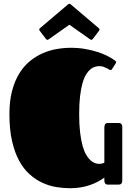

<svg xmlns="http://www.w3.org/2000/svg" viewBox="-20 -977 702 1016"><path d="M504.9 -627Q494.1 -627 482.2 -623.5Q470.2 -620.1 458.5 -610.4Q446.8 -600.6 435.8 -583.3Q424.8 -565.9 416.7 -537.6Q408.7 -509.3 403.8 -469Q398.9 -428.7 398.9 -373Q398.9 -317.9 403.8 -276.9Q408.7 -235.8 416.7 -206.5Q424.8 -177.2 435.8 -158.4Q446.8 -139.6 458.5 -128.9Q470.2 -118.2 482.2 -114Q494.1 -109.9 504.9 -109.9Q519.5 -109.9 532.2 -116.2V-303.2Q532.2 -311 535.6 -318.6Q539.1 -326.2 551.8 -326.2H603Q607.4 -326.2 611.8 -325.7Q616.2 -325.2 619.6 -323Q623 -320.8 625 -316.2Q627 -311.5 627 -303.2V-22.9Q627 -14.6 625 -10Q623 -5.4 619.6 -3.2Q616.2 -1 611.8 -0.5Q607.4 0 603 0H551.8Q545.4 0 541.7 -2Q538.1 -3.9 535.9 -7.3Q533.7 -10.7 533 -14.9Q532.2 -19 532.2 -22.9V-37.1Q516.6 -25.9 497.6 -15.6Q478.5 -5.4 455.8 2.4Q433.1 10.3 406.7 14.6Q380.4 19 350.1 19Q314.5 19 276.9 12.7Q239.3 6.3 203.9 -10Q168.5 -26.4 136.7 -54.7Q105 -83 81.3 -126.5Q57.6 -169.9 43.7 -230.7Q29.8 -291.5 29.8 -373Q29.8 -442.4 43.7 -495.4Q57.6 -548.3 81.5 -587.4Q105.5 -626.5 137.5 -652.8Q169.4 -679.2 205.6 -695.1Q241.7 -710.9 280 -717.5Q318.4 -724.1 355 -724.1Q395 -724.1 431.2 -717.8Q467.3 -711.4 497.3 -701.7Q527.3 -691.9 550.8 -679.7Q574.2 -667.5 589.4 -655.8Q590.8 -654.3 592.8 -652.6Q594.7 -650.9 594.7 -648.4Q594.7 -646.5 593.3 -643.6L572.3 -610.4Q569.3 -606 565.4 -606Q562.5 -606 557.4 -609.1Q552.2 -612.3 544.4 -616.5Q536.6 -620.6 526.9 -623.8Q517.1 -627 504.9 -627ZM347.2 -846.2 237.8 -769Q235.8 -768.1 234.4 -767.1Q232.9 -766.1 231.4 -766.1Q226.6 -766.1 223.1 -771L190.4 -814Q187.5 -817.4 187.5 -820.8Q187.5 -824.2 191.9 -828.1L340.3 -954.1Q341.8 -955.1 343.3 -956.1Q344.7 -957 347.2 -957Q349.6 -957 351.1 -956.1Q352.5 -955.1 354 -954.1L502.4 -828.1Q506.8 -824.2 506.8 -820.8Q506.8 -817.4 503.9 -814L471.2 -771Q467.3 -766.1 462.9 -766.1Q461.4 -766.1 460 -767.1Q458.5 -768.1 456.5 -769Z"/></svg>

Font: Fascinate Cyrillic
Style: Regular
Weight: 900
Designer: Denis Ignatov
Foundry: Astigmatic (AOETI)
Version: Version 1.00 November 30, 2018, initial release